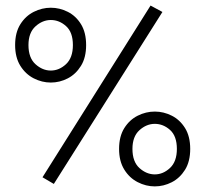

<svg xmlns="http://www.w3.org/2000/svg" viewBox="-20 -663 736 688"><path d="M172.9 -3.9 132.3 -27.8 519.5 -643.1 562 -620.1ZM162.1 -367.2Q130.4 -367.2 100.8 -382.3Q71.3 -397.5 52.7 -427.5Q34.2 -457.5 34.2 -501.5Q34.2 -546.4 53 -576.2Q71.8 -606 101.1 -620.6Q130.4 -635.3 162.1 -635.3Q193.8 -635.3 222.9 -620.6Q252 -606 270.3 -576.2Q288.6 -546.4 288.6 -501.5Q288.6 -456.5 270 -426.8Q251.5 -397 222.7 -382.1Q193.8 -367.2 162.1 -367.2ZM162.1 -410.2Q191.9 -410.2 216.6 -433.1Q241.2 -456.1 241.2 -501.5Q241.2 -547.4 216.8 -569.3Q192.4 -591.3 162.1 -591.3Q132.3 -591.3 107.2 -568.6Q82 -545.9 82 -501.5Q82 -455.6 107.2 -432.9Q132.3 -410.2 162.1 -410.2ZM534.7 4.9Q502.9 4.9 473.4 -10.3Q443.8 -25.4 425.3 -55.4Q406.7 -85.4 406.7 -129.4Q406.7 -174.3 425.5 -204.1Q444.3 -233.9 473.6 -248.5Q502.9 -263.2 534.7 -263.2Q566.4 -263.2 595.5 -248.5Q624.5 -233.9 643.1 -204.1Q661.6 -174.3 661.6 -129.4Q661.6 -84.5 643.1 -54.7Q624.5 -24.9 595.5 -10Q566.4 4.9 534.7 4.9ZM534.7 -38.1Q564.5 -38.1 589.1 -61Q613.8 -84 613.8 -129.4Q613.8 -175.3 589.4 -197.3Q564.9 -219.2 534.7 -219.2Q504.9 -219.2 479.7 -196.5Q454.6 -173.8 454.6 -129.4Q454.6 -83.5 479.7 -60.8Q504.9 -38.1 534.7 -38.1Z"/></svg>

Font: Anaheim
Style: Regular
Weight: 400
Designer: Vernon Adams
Foundry: Vernon Adams
Version: Version 2.001